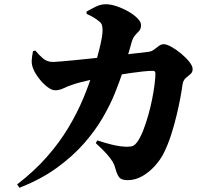

<svg xmlns="http://www.w3.org/2000/svg" viewBox="-20 -828 1040 908"><path d="M584 24Q555 24 544.5 11.5Q534 -1 526 -30Q522 -47 513 -62.5Q504 -78 485.5 -99Q467 -120 433 -151L440 -164Q474 -153 501 -146Q528 -139 548 -136.5Q568 -134 581 -134Q600 -134 609.5 -138.5Q619 -143 628 -155Q644 -177 657 -210.5Q670 -244 681 -282.5Q692 -321 699.5 -359Q707 -397 711 -429Q715 -461 715 -480Q715 -493 704 -493Q683 -493 655 -490Q627 -487 596.5 -482.5Q566 -478 535 -473Q504 -468 476 -463Q462 -461 443 -457.5Q424 -454 403 -449Q382 -444 361.5 -439Q341 -434 324 -428Q302 -421 281.5 -411Q261 -401 241 -401Q224 -401 202.5 -418Q181 -435 163 -459Q145 -483 137 -503Q129 -523 130 -542Q131 -561 136 -586L147 -589Q167 -565 185.5 -550Q204 -535 232 -535Q242 -535 268.5 -537.5Q295 -540 333.5 -543.5Q372 -547 417.5 -552Q463 -557 510 -562.5Q557 -568 602 -573.5Q647 -579 683 -583Q697 -585 708.5 -593.5Q720 -602 731 -610.5Q742 -619 754 -619Q768 -619 790.5 -606.5Q813 -594 836 -575Q859 -556 875 -536Q891 -516 891 -501Q891 -486 880.5 -477.5Q870 -469 858 -458.5Q846 -448 843 -427Q840 -404 833 -366Q826 -328 815 -282Q804 -236 789 -189.5Q774 -143 754 -103Q739 -73 712.5 -43.5Q686 -14 653 5Q620 24 584 24ZM61 44Q143 -19 202.5 -87Q262 -155 303.5 -224.5Q345 -294 373.5 -362Q402 -430 421 -493Q429 -517 436.5 -544.5Q444 -572 450.5 -598Q457 -624 461 -646.5Q465 -669 465 -683Q465 -700 462 -709.5Q459 -719 450 -726Q437 -737 422 -746Q407 -755 390 -762L389 -773Q408 -784 432 -796Q456 -808 480 -808Q504 -808 533 -798Q562 -788 588 -773Q614 -758 630.5 -741Q647 -724 647 -710Q647 -692 638.5 -682.5Q630 -673 620 -662.5Q610 -652 603 -630Q599 -615 593 -594.5Q587 -574 579 -547Q571 -520 559 -484Q546 -444 524 -389Q502 -334 466.5 -272.5Q431 -211 377.5 -150Q324 -89 249 -34.5Q174 20 72 60Z"/></svg>

Font: Noto Serif SC ExtraLight Black
Style: Regular
Weight: 900
Version: Version 2.002-H1;hotconv 1.1.0;makeotfexe 2.6.0